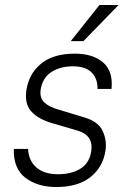

<svg xmlns="http://www.w3.org/2000/svg" viewBox="-20 -743 514 773"><path d="M207 10Q131 10 82.2 -27.2Q33.5 -64.5 35.5 -143.5H93Q95.5 -95.5 126.8 -68.5Q158 -41.5 214.5 -41.5Q268.5 -41.5 304.8 -64.5Q341 -87.5 347.5 -135.5Q356.5 -198 293 -217L188.5 -247.5Q135.5 -263 107 -293.2Q78.5 -323.5 86 -378Q95 -444 144 -485.5Q193 -527 281 -527Q354.5 -527 395.2 -491.5Q436 -456 429 -385H372.5Q373.5 -426.5 348.8 -451.2Q324 -476 274 -476Q221.5 -476 186 -452.5Q150.5 -429 143.5 -380.5Q139.5 -348.5 158.5 -330.5Q177.5 -312.5 216.5 -301.5L319 -270.5Q376 -253.5 393.2 -216Q410.5 -178.5 405 -139Q395.5 -71 344.8 -30.5Q294 10 207 10ZM380.5 -723H457.5L316 -577.5H265Z"/></svg>

Font: Public Sans ExtraLight
Style: Italic
Weight: 200
Italic angle: -8°
Designer: The Public Sans project authors (U.S. Web Design System). Libre Franklin designed by Pablo Impallari and Rodrigo Fuenzal
Version: Version 1.007; ttfautohint (v1.8.1) -l 8 -r 50 -G 200 -x 14 